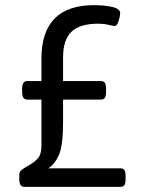

<svg xmlns="http://www.w3.org/2000/svg" viewBox="-20 -726 570 746"><path d="M55 -30V-46Q55 -58 62 -64Q69 -70 87 -81Q112 -94 126.5 -110Q141 -126 141 -159V-339H86Q76 -339 71 -346Q66 -353 66 -369V-381Q66 -397 71 -404Q76 -411 86 -411H141V-498Q141 -706 346 -706Q385 -706 416 -699Q447 -692 447 -674Q447 -665 441 -645Q435 -625 425 -625Q420 -625 401.5 -629.5Q383 -634 362 -634Q290 -634 257.5 -602.5Q225 -571 225 -503V-411H372Q383 -411 387.5 -404Q392 -397 392 -381V-369Q392 -353 387.5 -346Q383 -339 372 -339H225V-249Q225 -159 208.5 -123Q192 -87 168 -72H448Q459 -72 463.5 -65Q468 -58 468 -42V-30Q468 -14 463.5 -7Q459 0 448 0H75Q65 0 60 -7Q55 -14 55 -30Z"/></svg>

Font: Asap-Regular
Style: Regular
Weight: 400
Designer: Pablo Cosgaya
Foundry: Omnibus-Type
Version: Version 2.000; ttfautohint (v1.8)